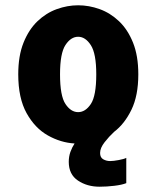

<svg xmlns="http://www.w3.org/2000/svg" viewBox="-20 -532 590 726"><path d="M457.5 65V160.5Q441.5 167 412.5 170.5Q383.5 174 356.5 174Q309.5 174 274.8 150.8Q240 127.5 240 80Q240 60 246.2 42.5Q252.5 25 262 10.5Q209.5 7.5 160.8 -20Q112 -47.5 80.5 -104.2Q49 -161 49 -251Q49 -321 69 -370.8Q89 -420.5 121.8 -451.8Q154.5 -483 194.8 -497.5Q235 -512 275.5 -512Q316.5 -512 356.8 -497.5Q397 -483 430 -451.8Q463 -420.5 483 -370.8Q503 -321 503 -251Q503 -170.5 477 -117Q451 -63.5 411.5 -33.5Q392.5 -16 375.5 5.8Q358.5 27.5 358.5 46.5Q358.5 63.5 370.2 70.2Q382 77 396.5 77Q409 77 429 73.2Q449 69.5 457.5 65ZM275.5 -108Q303 -108 323.5 -138.8Q344 -169.5 344 -251Q344 -329.5 323.5 -361.2Q303 -393 275.5 -393Q248 -393 227.5 -361.8Q207 -330.5 207 -251Q207 -169.5 227.5 -138.8Q248 -108 275.5 -108Z"/></svg>

Font: Trispace SemiCondensed
Style: Bold
Weight: 700
Width: 4
Designer: Tyler Finck
Foundry: Etcetera Type Company
Version: Version 1.210; ttfautohint (v1.8.3)